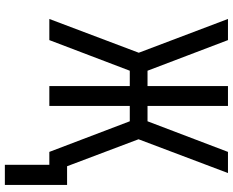

<svg xmlns="http://www.w3.org/2000/svg" viewBox="-104 -671 958 790"><g transform="rotate(90 375.0 -276.0)"><path d="M658 183V0H605L479 -331H416V0H334V-331H271Q239 -248 208 -165.5Q177 -83 145 0H58L197 -368L58 -735H145L271 -404H334V-735H416V-404H479L605 -735H692L553 -367L664 -73H741V183Z"/></g></svg>

Font: Iosevka Aile
Style: Regular
Weight: 400
Designer: Belleve Invis
Foundry: Belleve Invis
Version: Version 28.0.1; ttfautohint (v1.8.4)